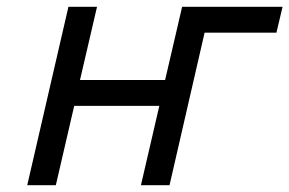

<svg xmlns="http://www.w3.org/2000/svg" viewBox="-20 -544 850 564"><path d="M478 0H394L448 -233H198L144 0H60L181 -524H265L215 -309H465L515 -524H810L792 -448H581Z"/></svg>

Font: Miedinger
Style: Italic
Weight: 400
Italic angle: -13°
Version: Version 001.000